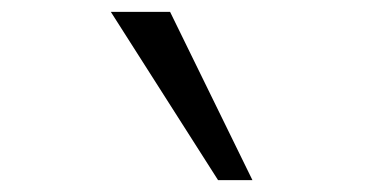

<svg xmlns="http://www.w3.org/2000/svg" viewBox="-20 -730 654 324"><path d="M348 -426 167 -710H267L406 -426Z"/></svg>

Font: Intel One Mono Light
Style: Regular
Weight: 300
Monospace: yes
Designer: Fred Shallcrass
Foundry: Frere-Jones Type LLC
Version: Version 1.004